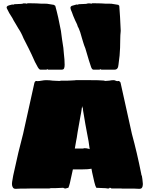

<svg xmlns="http://www.w3.org/2000/svg" viewBox="-20 -1167 958 1188"><path d="M55 -19Q54 -22 54 -29Q54 -39 58 -59Q60 -72 61.5 -79.5Q63 -87 64 -91Q94 -232 123 -339L193 -655Q193 -657 196 -661Q199 -665 203 -666H208Q208 -665 211 -665Q223 -665 238 -668Q253 -671 265 -671Q287 -671 306 -668Q315 -668 326 -667Q337 -666 349 -666Q353 -666 358 -668H376H399L423 -669Q430 -670 440 -670Q448 -670 448 -671H464H498H540Q596 -671 614 -669Q617 -669 622.5 -668.5Q628 -668 629 -666Q636 -666 643 -667Q650 -668 656 -668Q670 -671 683 -671Q689 -671 695 -668Q701 -665 708 -665L713 -666H716Q719 -664 722.5 -660.5Q726 -657 726 -655L796 -339Q828 -222 854 -91Q854 -85 858 -78Q859 -71 861 -59Q863 -47 863 -39Q864 -35 864 -28Q864 -14 858 -5Q854 1 846 1H833Q818 1 810 0H784H759H739Q731 0 731 -1H668V-3Q664 -5 658 -5Q658 -5 657.5 -4.5Q657 -4 656 -3Q656 -1 654 -1H651H643Q638 -3 623 -3Q593 -5 576 -5Q570 -14 563.5 -41Q557 -68 550 -101Q548 -117 546 -123Q525 -119 491 -119H460H431L424 -87Q411 -21 403 -5Q399 -5 393 -3Q391 -2 389.5 -1.5Q388 -1 388 -1H384Q378 -1 375 -3Q373 -5 370 -5L325 -3H309H294Q290 -1 284 -1H280H188H179Q168 0 134 0H108Q100 1 85 1H73Q60 1 55 -19ZM528 -293Q525 -307 518 -346Q516 -356 508 -400Q500 -448 500 -448Q497 -468 494 -483L493 -496Q490 -501 490 -505L489 -511Q488 -509 488 -505Q488 -501 486 -500V-496L484 -483Q483 -476 481.5 -467.5Q480 -459 478 -449L473 -421Q462 -358 460 -348Q459 -337 455 -315Q453 -308 451 -294L443 -248H494L501 -250H503Q515 -250 521 -248Q525 -248 528.5 -246.5Q532 -245 535 -244Q528 -293 528 -293ZM249 -736H230Q223 -736 214 -751Q198 -777 175 -831L157 -868Q153 -876 125 -931Q112 -964 93 -992Q85 -1004 79 -1016L64 -1041Q61 -1047 56.5 -1055.5Q52 -1064 48 -1069Q39 -1081 24 -1112Q21 -1118 21 -1121Q21 -1127 28 -1131Q34 -1134 55 -1139H58Q59 -1138 60.5 -1138Q62 -1138 62 -1138L69 -1141L112 -1143L119 -1144Q121 -1144 122 -1145Q123 -1146 124 -1146H134Q142 -1146 145 -1144L152 -1147L207 -1146Q225 -1144 270 -1144L313 -1137L322 -1131Q341 -1063 357 -976L364 -923L372 -871L375 -837Q380 -797 380 -766Q380 -752 376.5 -744Q373 -736 362 -736H334H307H278L274 -739L267 -736ZM577 -736H558Q550 -736 544 -751Q529 -795 519 -831Q511 -860 508 -868Q500 -887 494.5 -906Q489 -925 487 -931Q476 -973 467 -992Q460 -1003 457 -1016Q453 -1023 445 -1041Q443 -1047 439 -1055Q435 -1063 433 -1069Q426 -1088 425 -1091Q421 -1099 419.5 -1104Q418 -1109 417 -1112Q416 -1115 416 -1119Q416 -1127 425 -1131Q433 -1134 453 -1139H457Q457 -1138 460 -1138L468 -1141L512 -1143L517 -1144Q519 -1144 521 -1145Q523 -1146 524 -1146H534Q542 -1146 544 -1144L552 -1147L605 -1146Q624 -1144 669 -1144L712 -1137L718 -1131Q723 -1072 727 -976Q724 -949 724 -923Q724 -888 723 -871Q722 -828 713 -766Q711 -736 689 -736H662H635H607L603 -739L595 -736Z"/></svg>

Font: Sigmar One
Style: Regular
Weight: 400
Designer: Vernon Adams
Foundry: Vernon Adams
Version: Version 2.000